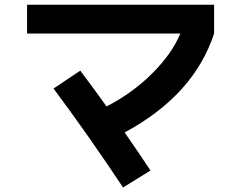

<svg xmlns="http://www.w3.org/2000/svg" viewBox="-20 -747 1040 828"><path d="M96.7 -602.5V-726.6H903.3V-602.5Q816.4 -336.9 517.6 -175.8Q584 -80.1 628.9 -11.7L510.7 61.5Q361.3 -163.1 210.9 -365.2L326.2 -442.4Q372.1 -381.8 439.5 -288.1Q551.8 -345.7 636.7 -430.7Q721.7 -515.6 757.8 -602.5Z"/></svg>

Font: Mgen+ 1c bold
Style: Bold
Weight: 700
Designer: [Source Han Sans]
Ryoko NISHIZUKA  (kana & ideographs); Paul D. Hunt (Latin, Greek & Cyrillic); Wenlong ZHANG  (bopomofo
Version: Version 1.059.20150602